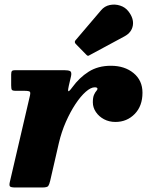

<svg xmlns="http://www.w3.org/2000/svg" viewBox="-20 -831 652 851"><path d="M549 -781Q535 -799 512.5 -806.2Q490 -813.5 466.8 -808.8Q443.5 -804 428 -785.5L316 -654Q307.5 -645.5 315.5 -636.5L361.5 -589.5Q366 -584.5 369.2 -583.8Q372.5 -583 378 -587L532 -670Q563.5 -687 568.8 -718Q574 -749 549 -781ZM47 -520Q36 -520 32.8 -516Q29.5 -512 29.5 -500.5V-453Q29.5 -437.5 32.5 -433Q35.5 -428.5 50.5 -428.5H88Q109.5 -428.5 112.8 -423.8Q116 -419 111.5 -402L23.5 -24Q20 -9 24.5 -4.5Q29 0 49 0H166.5Q189 0 193.8 -6.5Q198.5 -13 202.5 -30L241 -197.5Q252.5 -246.5 272 -290.8Q291.5 -335 314.5 -369.8Q337.5 -404.5 360 -424.2Q382.5 -444 400 -444Q412 -444 412 -437.5Q412 -433 407 -427.8Q402 -422.5 396.8 -411Q391.5 -399.5 391.5 -377.5Q391.5 -354.5 405 -334.5Q418.5 -314.5 441 -302.5Q463.5 -290.5 491.5 -290.5Q542.5 -290.5 577 -325.8Q611.5 -361 611.5 -420Q611.5 -474.5 572 -507Q532.5 -539.5 471.5 -539.5Q414.5 -539.5 373 -513.2Q331.5 -487 300 -443.5Q284.5 -422.5 282.5 -427.5Q280.5 -432.5 285 -451L295 -494Q298.5 -511.5 290.8 -515.8Q283 -520 263.5 -520Z"/></svg>

Font: Besley ExtraBold
Style: Italic
Weight: 800
Italic angle: -13°
Designer: Owen Earl
Foundry: indestructible type*
Version: Version 2.001